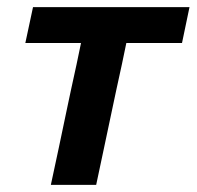

<svg xmlns="http://www.w3.org/2000/svg" viewBox="-20 -518 551 538"><path d="M122.5 0Q134 -54.5 145 -105Q155.5 -155.5 168.5 -217L179 -266.5Q187.5 -306 194.5 -337.5Q201 -368.5 207 -397.5H51L72.5 -498H511L490 -397.5H334Q328 -368.5 321.5 -337.5Q314.5 -306 306 -266.5L295.5 -217Q282.5 -155.5 271.8 -105Q261 -54.5 249.5 0Z"/></svg>

Font: Heraclito SemiBold
Style: Italic
Weight: 600
Italic angle: -12°
Designer: Kostas Bartsokas (font) & Cristiano Sobral (main changes)
Foundry: Kostas Bartsokas (font) & Cristiano Sobral (main changes)
Version: Version 1.00;July 8, 2020;FontCreator 13.0.0.2655 64-bit